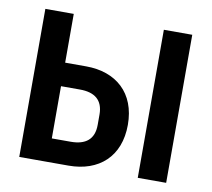

<svg xmlns="http://www.w3.org/2000/svg" viewBox="-63 -587 727 659"><g transform="rotate(10 300.0 -258.0)"><path d="M44 0H216C321 0 392 -62 392 -173C392 -284 321 -346 216 -346H143V-516H44ZM143 -82V-264H209C260 -264 290 -242 290 -191V-155C290 -104 260 -82 209 -82ZM457 0H556V-516H457Z"/></g></svg>

Font: IBM Mono Medium
Style: Regular
Weight: 500
Monospace: yes
Designer: Mike Abbink, Paul van der Laan, Pieter van Rosmalen
Foundry: Bold Monday
Version: Version 2.3